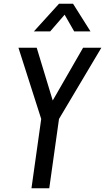

<svg xmlns="http://www.w3.org/2000/svg" viewBox="-20 -1005 561 1025"><path d="M148 0H243L295 -370L521 -750H423.5L261.5 -468.5L176 -750H78.5L200 -370ZM161 -837.5H248L325 -926.5L376 -837.5H463L370 -985H295Z"/></svg>

Font: Mohave Medium
Style: Italic
Weight: 500
Italic angle: -8°
Designer: Gumpita Rahayu
Foundry: Tokotype
Version: Version 2.002; ttfautohint (v1.8.3)